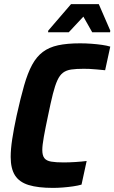

<svg xmlns="http://www.w3.org/2000/svg" viewBox="-20 -907 557 935"><path d="M238 8Q165 8 119.5 -6Q74 -20 53 -53Q32 -86 32 -143Q32 -180 39.5 -229.5Q47 -279 61 -344Q80 -430 97.5 -491Q115 -552 136.5 -591.5Q158 -631 188.5 -654Q219 -677 263 -686.5Q307 -696 370 -696Q397 -696 424.5 -694Q452 -692 476.5 -688.5Q501 -685 517 -680L492 -565Q469 -567 449.5 -569Q430 -571 414.5 -571.5Q399 -572 387 -572Q351 -572 327 -568.5Q303 -565 287 -553Q271 -541 259.5 -516Q248 -491 237.5 -449.5Q227 -408 214 -344Q201 -283 193.5 -241Q186 -199 186 -177Q186 -150 196 -137Q206 -124 229 -120Q252 -116 290 -116Q316 -116 347.5 -118Q379 -120 402 -123L377 -8Q360 -3 336 0.5Q312 4 286.5 6Q261 8 238 8ZM214 -750 215 -758 326 -887H461L517 -758L516 -750H429L386 -826L315 -750Z"/></svg>

Font: Saira SemiCondensed
Style: Bold Italic
Weight: 700
Width: 4
Italic angle: -12°
Designer: Hector Gatti with collaboration of the Omnibus-Type team
Foundry: Omnibus-Type
Version: Version 1.101